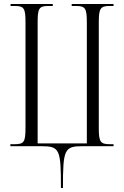

<svg xmlns="http://www.w3.org/2000/svg" viewBox="-20 -734 622 964"><path d="M286 210H296C296 15 303 0 395 0H550V-10H531C484 -10 476 -22 476 -91V-622C476 -692 484 -704 531 -704H550V-714H340V-704H362C408 -704 416 -692 416 -622V-14H169V-622C169 -692 176 -704 223 -704H245V-714H33V-704H54C101 -704 108 -692 108 -623V-92C108 -22 101 -10 54 -10H32V0H187C280 0 286 15 286 210Z"/></svg>

Font: Noto Serif Display ExtraCondensed Light
Style: Regular
Weight: 300
Width: 2
Designer: Monotype Design Team
Foundry: Monotype Imaging Inc.
Version: Version 2.009